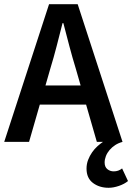

<svg xmlns="http://www.w3.org/2000/svg" viewBox="-22 -674 628 912"><path d="M494 218Q450 218 419.5 195Q389 172 389 127Q389 105 396.5 85.5Q404 66 415.5 49.5Q427 33 441 20.5Q455 8 467 0H438L387 -177H167L116 0H-2L211 -654H347L560 0Q541 5 525.5 15Q510 25 498.5 38.5Q487 52 481 67.5Q475 83 475 98Q475 119 488 129.5Q501 140 518 140Q541 140 558 126L586 186Q569 200 543 209Q517 218 494 218ZM217 -348 194 -268H361L338 -348Q322 -400 307.5 -455Q293 -510 279 -564H275Q261 -509 247 -454.5Q233 -400 217 -348Z"/></svg>

Font: Giro Sans Semibold
Style: Regular
Weight: 600
Designer: Paul D. Hunt
Foundry: Adobe Systems Incorporated
Version: Version 1.000;PS 1.0;hotconv 1.0.88;makeotf.lib2.5.647800